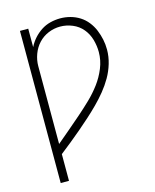

<svg xmlns="http://www.w3.org/2000/svg" viewBox="-112 -820 724 896"><g transform="rotate(-15 250.0 -371.5)"><path d="M69 0V-735H109V-646Q120 -668 136 -686Q152 -704 172.5 -717.5Q193 -731 217 -737Q241 -743 265 -743Q290 -743 314 -736.5Q338 -730 358.5 -717Q379 -704 394.5 -684.5Q410 -665 419.5 -642Q429 -619 434 -595Q439 -571 439 -546Q439 -512 429 -478.5Q419 -445 402 -415.5Q385 -386 363 -359Q341 -332 317 -308Q293 -284 267.5 -261Q242 -238 215.5 -215.5Q189 -193 162.5 -171.5Q136 -150 109 -129V0ZM109 -178Q140 -204 170.5 -230Q201 -256 231.5 -282.5Q262 -309 291 -337Q320 -365 344 -397Q368 -429 383.5 -467Q399 -505 399 -545Q399 -575 390.5 -605Q382 -635 362.5 -658.5Q343 -682 314 -694Q285 -706 255 -706Q225 -706 197.5 -694.5Q170 -683 150 -661.5Q130 -640 119.5 -611.5Q109 -583 109 -554Z"/></g></svg>

Font: Iosevka Curly Extralight
Style: Regular
Weight: 200
Monospace: yes
Designer: Belleve Invis
Foundry: Belleve Invis
Version: Version 22.1.2; ttfautohint (v1.8.4)